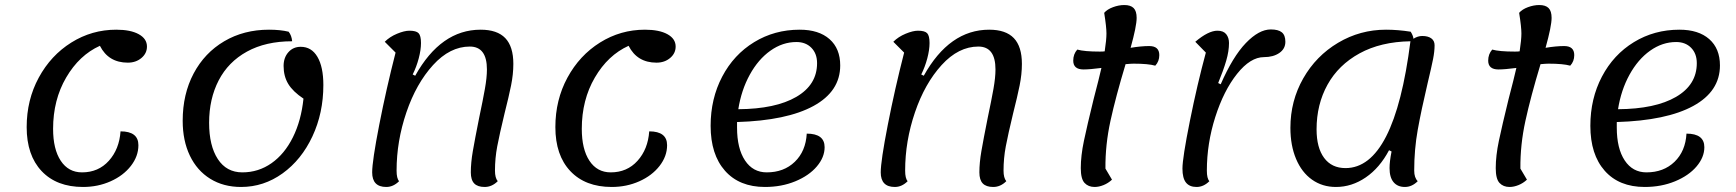

<svg xmlns="http://www.w3.org/2000/svg" viewBox="-20 -718 6900 763"><path d="M86 -213Q86 -321 134 -409.5Q182 -498 263.5 -549Q345 -600 442 -600Q499 -600 531.5 -582Q564 -564 564 -533Q564 -506 542 -487.5Q520 -469 488 -469Q411 -469 377 -536Q295 -499 243 -410Q191 -321 191 -206Q191 -125 221.5 -79Q252 -33 306 -33Q371 -33 412.5 -79Q454 -125 459 -196Q530 -196 530 -141Q530 -97 500 -58.5Q470 -20 419.5 2.5Q369 25 310 25Q205 25 145.5 -38Q86 -101 86 -213Z M706 -238Q706 -344 749.5 -426Q793 -508 871 -554Q949 -600 1049 -600Q1094 -600 1127 -592Q1139 -577 1141 -554Q1036 -554 961.5 -513Q887 -472 849 -398.5Q811 -325 811 -230Q811 -139 845.5 -86Q880 -33 943 -33Q1007 -33 1059 -69.5Q1111 -106 1144 -172.5Q1177 -239 1186 -326Q1144 -354 1125.5 -384.5Q1107 -415 1107 -456Q1107 -489 1126 -510.5Q1145 -532 1175 -532Q1218 -532 1241.5 -492Q1265 -452 1265 -380Q1265 -269 1221.5 -176Q1178 -83 1103 -29Q1028 25 938 25Q868 25 815.5 -7.5Q763 -40 734.5 -99.5Q706 -159 706 -238Z M1459 -33Q1459 -78 1487 -221.5Q1515 -365 1552 -509L1509 -552Q1529 -572 1558 -584Q1587 -596 1607 -596Q1634 -596 1643.5 -586Q1653 -576 1653 -547Q1653 -520 1644 -486Q1635 -452 1620 -422L1630 -417Q1732 -600 1890 -600Q1956 -600 1988 -566.5Q2020 -533 2020 -464Q2020 -423 2011 -378.5Q2002 -334 1985 -267Q1965 -184 1956 -136.5Q1947 -89 1947 -40Q1947 -11 1958 2Q1935 25 1906 25Q1878 25 1864.5 11Q1851 -3 1851 -33Q1851 -71 1859 -117.5Q1867 -164 1884 -249Q1899 -320 1907 -365Q1915 -410 1915 -442Q1915 -533 1847 -533Q1768 -533 1701 -459.5Q1634 -386 1595 -271.5Q1556 -157 1556 -40Q1556 -9 1566 2Q1543 25 1515 25Q1459 25 1459 -33Z M2187 -213Q2187 -321 2235 -409.5Q2283 -498 2364.5 -549Q2446 -600 2543 -600Q2600 -600 2632.5 -582Q2665 -564 2665 -533Q2665 -506 2643 -487.5Q2621 -469 2589 -469Q2512 -469 2478 -536Q2396 -499 2344 -410Q2292 -321 2292 -206Q2292 -125 2322.5 -79Q2353 -33 2407 -33Q2472 -33 2513.5 -79Q2555 -125 2560 -196Q2631 -196 2631 -141Q2631 -97 2601 -58.5Q2571 -20 2520.5 2.5Q2470 25 2411 25Q2306 25 2246.5 -38Q2187 -101 2187 -213Z M2909 -233V-211Q2909 -128 2940.5 -80.5Q2972 -33 3027 -33Q3095 -33 3138.5 -75Q3182 -117 3186 -187Q3257 -187 3257 -133Q3257 -93 3226 -56.5Q3195 -20 3140.5 2.5Q3086 25 3020 25Q2918 25 2861 -39.5Q2804 -104 2804 -218Q2804 -326 2850 -413.5Q2896 -501 2977 -550.5Q3058 -600 3158 -600Q3234 -600 3276.5 -562.5Q3319 -525 3319 -458Q3319 -355 3213 -297Q3107 -239 2909 -233ZM2914 -284Q3062 -285 3144.5 -333Q3227 -381 3227 -467Q3227 -505 3204.5 -528Q3182 -551 3145 -551Q3090 -551 3041.5 -516.5Q2993 -482 2959.5 -421Q2926 -360 2914 -284Z M3480 -33Q3480 -78 3508 -221.5Q3536 -365 3573 -509L3530 -552Q3550 -572 3579 -584Q3608 -596 3628 -596Q3655 -596 3664.5 -586Q3674 -576 3674 -547Q3674 -520 3665 -486Q3656 -452 3641 -422L3651 -417Q3753 -600 3911 -600Q3977 -600 4009 -566.5Q4041 -533 4041 -464Q4041 -423 4032 -378.5Q4023 -334 4006 -267Q3986 -184 3977 -136.5Q3968 -89 3968 -40Q3968 -11 3979 2Q3956 25 3927 25Q3899 25 3885.5 11Q3872 -3 3872 -33Q3872 -71 3880 -117.5Q3888 -164 3905 -249Q3920 -320 3928 -365Q3936 -410 3936 -442Q3936 -533 3868 -533Q3789 -533 3722 -459.5Q3655 -386 3616 -271.5Q3577 -157 3577 -40Q3577 -9 3587 2Q3564 25 3536 25Q3480 25 3480 -33Z M4587 -499Q4587 -474 4571 -457Q4543 -465 4485 -465Q4475 -465 4453 -463Q4414 -334 4393 -238Q4372 -142 4373 -48L4399 -4Q4384 10 4365.5 17.5Q4347 25 4330 25Q4305 25 4290 9Q4275 -7 4275 -50Q4275 -99 4287.5 -158.5Q4300 -218 4326 -324Q4348 -408 4357 -448Q4311 -442 4286 -442Q4245 -442 4245 -477Q4245 -503 4261 -521Q4289 -513 4351 -513Q4364 -513 4370 -514Q4377 -560 4377 -585Q4377 -611 4368 -667Q4380 -681 4403 -689.5Q4426 -698 4448 -698Q4473 -698 4485 -686Q4497 -674 4497 -647Q4497 -614 4473 -528Q4515 -535 4547 -535Q4587 -535 4587 -499Z M4679 -48Q4679 -90 4708.5 -237Q4738 -384 4772 -509L4730 -552Q4782 -596 4818 -596Q4842 -596 4853 -582Q4864 -568 4864 -547Q4864 -515 4853 -477Q4842 -439 4821 -388L4831 -383Q4879 -493 4931 -547Q4983 -601 5030 -601Q5060 -601 5074 -589.5Q5088 -578 5088 -552Q5088 -524 5064 -507.5Q5040 -491 5003 -491Q4949 -491 4896 -424.5Q4843 -358 4809.5 -253Q4776 -148 4776 -40Q4776 -9 4786 2Q4763 25 4735 25Q4707 25 4693 7.5Q4679 -10 4679 -48Z M5653 -386Q5628 -280 5614 -202Q5600 -124 5600 -40Q5600 -12 5614 2Q5591 25 5563 25Q5534 25 5518 6Q5502 -13 5502 -50Q5502 -76 5510 -116L5500 -121Q5463 -51 5407.5 -13Q5352 25 5289 25Q5235 25 5194 -4Q5153 -33 5130.5 -86.5Q5108 -140 5108 -210Q5108 -317 5159 -406.5Q5210 -496 5297.5 -548Q5385 -600 5488 -600Q5535 -600 5586 -592Q5596 -576 5597 -564Q5614 -575 5632 -575Q5655 -575 5668 -565.5Q5681 -556 5681 -538Q5681 -514 5675 -483.5Q5669 -453 5653 -386ZM5585 -554Q5467 -552 5383 -506Q5299 -460 5255.5 -381.5Q5212 -303 5212 -204Q5212 -131 5242 -90.5Q5272 -50 5327 -50Q5521 -50 5585 -554Z M6236 -499Q6236 -474 6220 -457Q6192 -465 6134 -465Q6124 -465 6102 -463Q6063 -334 6042 -238Q6021 -142 6022 -48L6048 -4Q6033 10 6014.5 17.5Q5996 25 5979 25Q5954 25 5939 9Q5924 -7 5924 -50Q5924 -99 5936.5 -158.5Q5949 -218 5975 -324Q5997 -408 6006 -448Q5960 -442 5935 -442Q5894 -442 5894 -477Q5894 -503 5910 -521Q5938 -513 6000 -513Q6013 -513 6019 -514Q6026 -560 6026 -585Q6026 -611 6017 -667Q6029 -681 6052 -689.5Q6075 -698 6097 -698Q6122 -698 6134 -686Q6146 -674 6146 -647Q6146 -614 6122 -528Q6164 -535 6196 -535Q6236 -535 6236 -499Z M6405 -233V-211Q6405 -128 6436.5 -80.5Q6468 -33 6523 -33Q6591 -33 6634.5 -75Q6678 -117 6682 -187Q6753 -187 6753 -133Q6753 -93 6722 -56.5Q6691 -20 6636.5 2.5Q6582 25 6516 25Q6414 25 6357 -39.5Q6300 -104 6300 -218Q6300 -326 6346 -413.5Q6392 -501 6473 -550.5Q6554 -600 6654 -600Q6730 -600 6772.5 -562.5Q6815 -525 6815 -458Q6815 -355 6709 -297Q6603 -239 6405 -233ZM6410 -284Q6558 -285 6640.5 -333Q6723 -381 6723 -467Q6723 -505 6700.5 -528Q6678 -551 6641 -551Q6586 -551 6537.5 -516.5Q6489 -482 6455.5 -421Q6422 -360 6410 -284Z"/></svg>

Font: Lemonada Light
Style: Regular
Weight: 300
Designer: Mohamed Gaber (Arabic) Eduardo Tunni (Latin)
Foundry: Kief Type Foundry
Version: Version 3.006